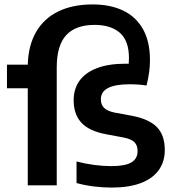

<svg xmlns="http://www.w3.org/2000/svg" viewBox="-20 -838 793 868"><path d="M725 -159.5Q725 -107 697.5 -68.8Q670 -30.5 616.2 -10.2Q562.5 10 485 10Q444.5 10 403.2 4.8Q362 -0.5 326 -10.5V-108Q363.5 -98 404.5 -92.5Q445.5 -87 483.5 -87Q546.5 -87 574.2 -104Q602 -121 602 -154.5Q602 -181 588 -195Q574 -209 540.5 -216L457.5 -231.5Q382 -246 347.5 -283.8Q313 -321.5 313 -385Q313 -436 339.5 -473Q366 -510 418.5 -530Q471 -550 548 -550H562Q563 -567 563 -575.5Q563 -654 521.8 -689.8Q480.5 -725.5 408 -725.5Q322 -725.5 279.2 -679Q236.5 -632.5 236.5 -533V0H105.5V-439H11.5V-545.5H105.5Q108 -633 143.5 -694Q179 -755 244 -786.5Q309 -818 399 -818Q477 -818 535 -791Q593 -764 625.5 -707.8Q658 -651.5 658 -565.5Q658 -512.5 642.5 -451.5Q608 -457 565.5 -457Q436 -457 436 -389Q436 -365 450 -350.8Q464 -336.5 496 -329.5L579.5 -314Q655 -299 690 -262.8Q725 -226.5 725 -159.5Z"/></svg>

Font: Encode Sans SemiBold
Style: Regular
Weight: 600
Designer: Multiple Designers
Foundry: Impallari Type
Version: Version 2.000